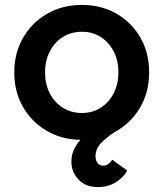

<svg xmlns="http://www.w3.org/2000/svg" viewBox="-20 -558 664 780"><path d="M378 202Q328 202 299 171.5Q270 141 270 99Q270 72 280 50.5Q290 29 307 10Q230 9 169 -27Q108 -63 73 -124.5Q38 -186 38 -264Q38 -343 74 -405Q110 -467 172 -502.5Q234 -538 313 -538Q391 -538 453 -502.5Q515 -467 550.5 -405Q586 -343 586 -264Q586 -182 547.5 -118.5Q509 -55 445 -21Q409 3 388.5 25.5Q368 48 368 77Q368 93 376 104Q384 115 400 115Q420 115 436 91L497 135Q483 161 452 181.5Q421 202 378 202ZM313 -99Q356 -99 389.5 -120.5Q423 -142 442 -179.5Q461 -217 461 -264Q461 -312 442 -349Q423 -386 389.5 -407.5Q356 -429 313 -429Q269 -429 235 -407.5Q201 -386 182 -348.5Q163 -311 163 -264Q163 -217 182 -179.5Q201 -142 235 -120.5Q269 -99 313 -99Z"/></svg>

Font: Lexend Deca Medium
Style: Regular
Weight: 500
Designer: Bonnie Shaver-Troup, Thomas Jockin
Foundry: Lexend
Version: Version 1.008; ttfautohint (v1.8.4.7-5d5b)